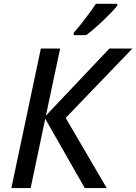

<svg xmlns="http://www.w3.org/2000/svg" viewBox="-20 -962 697 982"><path d="M38.1 0 189 -713.9H287.6L214.8 -370.6L539.6 -713.9H657.2L315.9 -358.9L525.9 0H413.6L211.4 -354.5L136.7 0ZM356.9 -782.2V-794.4Q374.5 -814 395 -839.6Q415.5 -865.2 435.5 -892.6Q455.6 -919.9 470.2 -942.4H580.1V-933.1Q569.3 -919.4 550.5 -899.7Q531.7 -879.9 508.8 -857.9Q485.8 -835.9 462.9 -816.2Q439.9 -796.4 420.4 -782.2Z"/></svg>

Font: Open Sans Medium
Style: Italic
Weight: 500
Italic angle: -12°
Designer: Monotype Design Team
Foundry: Monotype Imaging Inc.
Version: Version 3.000